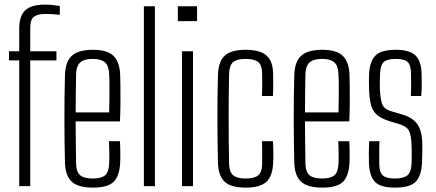

<svg xmlns="http://www.w3.org/2000/svg" viewBox="-20 -828 1938 854"><path d="M65.5 0V-559.5H20V-600H65.5V-697.5Q65 -756 91.8 -781.8Q118.5 -807.5 181 -807.5Q194.5 -807.5 213.2 -805.8Q232 -804 246 -801.5V-762Q234.5 -763.5 218.2 -764.8Q202 -766 182.5 -766Q147 -766 130.5 -753.2Q114 -740.5 114.5 -700V-600H231V-559.5H114.5V0Z M394 6.5Q328 6.5 299.5 -19.5Q271 -45.5 269 -104Q268 -145 267.2 -193.2Q266.5 -241.5 266.5 -292.5Q266.5 -343.5 267 -395.2Q267.5 -447 269 -495Q271 -555 300.5 -580.8Q330 -606.5 393.5 -606.5Q457.5 -606.5 484.8 -579.5Q512 -552.5 514.5 -497Q515 -485.5 515.5 -451.5Q516 -417.5 515.8 -373.2Q515.5 -329 513.5 -288H316.5Q316.5 -241.5 317.2 -194Q318 -146.5 318.5 -99.5Q319.5 -62.5 337 -48.2Q354.5 -34 392 -34Q430.5 -34 447.2 -48.2Q464 -62.5 465.5 -99.5Q466.5 -114.5 466.2 -143.5Q466 -172.5 464.5 -200H513.5Q515 -178.5 515.2 -149.2Q515.5 -120 514.5 -104Q511.5 -45 485.2 -19.2Q459 6.5 394 6.5ZM316.5 -328H465.5Q466.5 -361.5 466.8 -396.8Q467 -432 466.8 -460Q466.5 -488 465.5 -500Q463.5 -537.5 445.8 -551.8Q428 -566 393.5 -566Q352.5 -566 336 -549.5Q319.5 -533 318.5 -500Q318 -459 317.2 -416Q316.5 -373 316.5 -328Z M620 0V-800H669V0Z M771 -734V-800H856.5V-734ZM789.5 0V-600H838.5V0Z M1145 -401Q1146 -419.5 1146.2 -436.8Q1146.5 -454 1146.2 -470Q1146 -486 1146 -501Q1145.5 -538.5 1128.2 -552.2Q1111 -566 1072.5 -566Q1033.5 -566 1016.8 -551.5Q1000 -537 999 -500Q998 -453.5 997.5 -404.5Q997 -355.5 997 -304.8Q997 -254 997.5 -202.2Q998 -150.5 999 -99.5Q1000 -62.5 1017.5 -48.2Q1035 -34 1072.5 -34Q1111 -34 1128.2 -48Q1145.5 -62 1146 -99.5Q1146 -123 1146.2 -146.5Q1146.5 -170 1145 -200H1194Q1195.5 -177 1195.8 -149.2Q1196 -121.5 1195 -103.5Q1192.5 -45 1164.8 -19.2Q1137 6.5 1072.5 6.5Q1008 6.5 979.8 -19.2Q951.5 -45 949.5 -103.5Q948.5 -145 947.8 -193Q947 -241 947 -292.5Q947 -344 947.5 -395.5Q948 -447 949.5 -495.5Q951.5 -555 980 -580.8Q1008.5 -606.5 1072.5 -606.5Q1137 -606.5 1165.8 -580.8Q1194.5 -555 1195 -496.5Q1195 -474.5 1195.2 -451Q1195.5 -427.5 1194 -401Z M1414 6.5Q1348 6.5 1319.5 -19.5Q1291 -45.5 1289 -104Q1288 -145 1287.2 -193.2Q1286.5 -241.5 1286.5 -292.5Q1286.5 -343.5 1287 -395.2Q1287.5 -447 1289 -495Q1291 -555 1320.5 -580.8Q1350 -606.5 1413.5 -606.5Q1477.5 -606.5 1504.8 -579.5Q1532 -552.5 1534.5 -497Q1535 -485.5 1535.5 -451.5Q1536 -417.5 1535.8 -373.2Q1535.5 -329 1533.5 -288H1336.5Q1336.5 -241.5 1337.2 -194Q1338 -146.5 1338.5 -99.5Q1339.5 -62.5 1357 -48.2Q1374.5 -34 1412 -34Q1450.5 -34 1467.2 -48.2Q1484 -62.5 1485.5 -99.5Q1486.5 -114.5 1486.2 -143.5Q1486 -172.5 1484.5 -200H1533.5Q1535 -178.5 1535.2 -149.2Q1535.5 -120 1534.5 -104Q1531.5 -45 1505.2 -19.2Q1479 6.5 1414 6.5ZM1336.5 -328H1485.5Q1486.5 -361.5 1486.8 -396.8Q1487 -432 1486.8 -460Q1486.5 -488 1485.5 -500Q1483.5 -537.5 1465.8 -551.8Q1448 -566 1413.5 -566Q1372.5 -566 1356 -549.5Q1339.5 -533 1338.5 -500Q1338 -459 1337.2 -416Q1336.5 -373 1336.5 -328Z M1736 6.5Q1672.5 6.5 1647.8 -19.2Q1623 -45 1621 -103.5Q1620.5 -127.5 1620.5 -149Q1620.5 -170.5 1622 -200H1668Q1666.5 -170 1666.8 -144.2Q1667 -118.5 1667 -99.5Q1667 -62.5 1682.5 -48.2Q1698 -34 1736 -34Q1775.5 -34 1792.2 -48.2Q1809 -62.5 1810.5 -99.5Q1811 -115.5 1811.2 -129.5Q1811.5 -143.5 1811.2 -156.5Q1811 -169.5 1810.5 -182Q1809 -225.5 1799.8 -245Q1790.5 -264.5 1759 -275L1712 -289Q1676.5 -300.5 1657.5 -316.5Q1638.5 -332.5 1630.8 -359.5Q1623 -386.5 1621.5 -430.5Q1621 -452.5 1621 -466.2Q1621 -480 1621.5 -496Q1624 -555 1649.8 -580.8Q1675.5 -606.5 1739.5 -606.5Q1802.5 -606.5 1828.5 -581Q1854.5 -555.5 1855.5 -495Q1855.5 -484 1855.8 -454.2Q1856 -424.5 1853.5 -401H1807.5Q1808.5 -419.5 1808.5 -438Q1808.5 -456.5 1808.5 -472.5Q1808.5 -488.5 1808 -501Q1808 -538 1793.2 -552Q1778.5 -566 1739.5 -566Q1702 -566 1687 -552.2Q1672 -538.5 1670.5 -500Q1670 -487.5 1669.5 -469.5Q1669 -451.5 1669.5 -436Q1671 -394.5 1678.5 -368.8Q1686 -343 1721 -333L1766.5 -319.5Q1815 -306 1836.8 -275Q1858.5 -244 1858.5 -182Q1858.5 -159 1858.2 -142.8Q1858 -126.5 1857 -102.5Q1854 -45 1828.5 -19.2Q1803 6.5 1736 6.5Z"/></svg>

Font: Big Shoulders Text ExtraLight
Style: Regular
Weight: 250
Version: Version 2.002